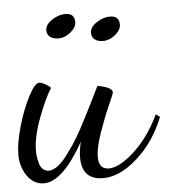

<svg xmlns="http://www.w3.org/2000/svg" viewBox="-62 -554 559 625"><g transform="rotate(-5 217.0 -241.5)"><path d="M257.8 -271Q306.2 -262.7 306.2 -245.1Q306.2 -242.2 289.3 -204.3Q272.5 -166.5 255.6 -117.9Q238.8 -69.3 238.8 -40Q238.8 0 272 0Q306.2 0 355.2 -44.7Q404.3 -89.4 439 -162.1L452.1 -152.8Q420.4 -73.2 362.8 -21.7Q305.2 29.8 251 29.8Q181.2 29.8 181.2 -43.9Q181.2 -64.5 188 -94.2Q118.2 29.8 57.1 29.8Q24.4 29.8 3.2 0.2Q-18.1 -29.3 -18.1 -70.8Q-18.1 -107.4 -2.4 -162.1Q13.2 -216.8 34.4 -257.3Q55.7 -297.9 69.8 -297.9Q75.7 -297.9 87.4 -292Q99.1 -286.1 106.9 -277.8Q85.9 -245.1 63 -183.6Q40 -122.1 40 -77.1Q40 -68.4 41.3 -59.1Q42.5 -49.8 45.7 -37.6Q48.8 -25.4 56.6 -17.6Q64.5 -9.8 76.2 -9.8Q88.9 -9.8 103.5 -19.8Q118.2 -29.8 133.1 -49.1Q147.9 -68.4 161.4 -88.4Q174.8 -108.4 190.2 -137.2Q205.6 -166 215.6 -185.8Q225.6 -205.6 239.3 -233.4Q252.9 -261.2 257.8 -271ZM145 -436Q128.9 -436 118.4 -443.4Q107.9 -450.7 107.9 -465.8Q107.9 -483.9 129.6 -498.5Q151.4 -513.2 173.8 -513.2Q204.1 -513.2 204.1 -484.9Q204.1 -467.3 185.3 -451.7Q166.5 -436 145 -436ZM289.1 -415Q272.9 -415 262.5 -422.4Q252 -429.7 252 -444.8Q252 -462.9 273.7 -477.5Q295.4 -492.2 317.9 -492.2Q348.1 -492.2 348.1 -463.9Q348.1 -446.3 329.3 -430.7Q310.5 -415 289.1 -415Z"/></g></svg>

Font: Dancing Script OT
Style: Regular
Weight: 400
Foundry: Pablo Impallari. www.impallari.com
Version: Version 1.000